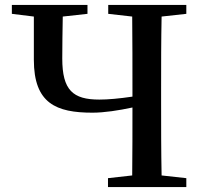

<svg xmlns="http://www.w3.org/2000/svg" viewBox="-20 -757 821 777"><path d="M734 -701V-737H418V-701L515 -690C516 -592 516 -492 516 -394V-366C462 -358 417 -354 382 -354C275 -354 232 -392 232 -520C232 -573 233 -633 234 -690L334 -701V-737H28V-701L117 -690V-515C117 -338 208 -301 354 -301C402 -301 460 -310 516 -322C516 -229 516 -137 515 -47L417 -36V0H734V-36L634 -47C632 -146 632 -245 632 -343V-394C632 -495 632 -593 634 -690Z"/></svg>

Font: Source Han Serif CN SemiBold
Style: Regular
Weight: 600
Designer: Ryoko NISHIZUKA 西塚涼子 (kana & ideographs); Frank Grießhammer (Latin, Greek & Cyrillic); Wenlong ZHANG 张文龙 (bopomofo); San
Foundry: Adobe Systems Incorporated
Version: Version 1.000;PS 1;hotconv 16.6.53;makeotf.lib2.5.65590